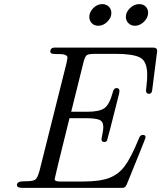

<svg xmlns="http://www.w3.org/2000/svg" viewBox="-20 -911 782 931"><path d="M62 -14.2Q62 -32.2 98.1 -32.2H106.9Q139.2 -32.2 150.9 -40Q162.1 -47.9 171.9 -84L301.8 -602.1Q306.6 -624 307.1 -630.9Q307.1 -648.9 267.1 -648.9H253.9Q232.9 -648.9 228 -652.8Q219.2 -659.7 228 -673.8Q232.9 -679.7 243.2 -680.2H723.1Q742.2 -680.2 742.2 -664.1Q742.2 -664.1 717.8 -473.1Q715.8 -456.1 703.1 -456.1Q688 -456.1 688 -472.2Q688 -476.1 690.9 -501Q693.8 -525.9 693.8 -547.9Q693.8 -613.8 659.4 -631.8Q625 -649.9 541 -649.9H440.9Q411.1 -649.9 401.6 -644Q392.1 -638.2 384.8 -608.9L325.2 -369.1H402.8Q460 -369.1 484.9 -385.5Q509.8 -401.9 525.9 -460Q530.8 -483.9 544.9 -483.9Q559.1 -483.9 559.1 -470.2Q559.1 -461.4 556.2 -452.1Q502 -235.4 499 -230Q497.1 -225.1 491.2 -223.1Q484.4 -221.2 478.3 -224.1Q472.2 -227.1 472.2 -234.9Q472.2 -239.7 476.6 -261Q481 -282.2 481 -294.9Q481 -322.8 460.9 -330.3Q440.9 -337.9 396 -337.9H316.9Q245.1 -48.8 245.1 -43Q245.1 -30.8 269 -30.8H380.9Q463.9 -30.8 509 -47.9Q554.2 -64.9 584.7 -105.5Q615.2 -146 651.9 -235.8Q652.8 -236.8 654.3 -241Q655.8 -245.1 656.5 -246.6Q657.2 -248 659.2 -250.5Q661.1 -252.9 662.6 -253.9Q664.1 -254.9 667 -255.9Q669.9 -256.8 672.9 -256.8Q686 -256.8 686 -245.1Q686 -240.2 595.2 -18.1Q592.3 -12.2 590.1 -8.5Q587.9 -4.9 584 -2.9Q580.1 -1 578.6 -0.5Q577.1 0 569.1 0Q561 0 558.1 0H87.9Q62 0 62 -14.2ZM413.1 -829.1Q413.1 -852.1 432.1 -871.6Q451.2 -891.1 476.1 -891.1Q494.1 -891.1 507.1 -879.2Q520 -867.2 520 -848.1Q520 -825.2 500.5 -805.7Q481 -786.1 456.1 -786.1Q437 -786.1 425 -798.6Q413.1 -811 413.1 -829.1ZM590.3 -829.1Q590.3 -852.1 610.4 -871.6Q630.4 -891.1 655.3 -891.1Q674.3 -891.1 686.3 -879.2Q698.2 -867.2 698.2 -849.1Q698.2 -825.2 678.2 -805.7Q658.2 -786.1 634.3 -786.1Q615.2 -786.1 602.8 -798.6Q590.3 -811 590.3 -829.1Z"/></svg>

Font: CMU Classical Serif
Style: Italic
Weight: 500
Italic angle: -14.04°
Version: Version 0.7.0